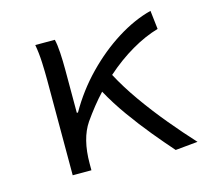

<svg xmlns="http://www.w3.org/2000/svg" viewBox="-86 -653 838 764"><g transform="rotate(-15 333.5 -271.5)"><path d="M640.1 0 547.9 8.8Q513.7 -29.8 472.9 -79.3Q432.1 -128.9 393.3 -183.1Q354.5 -237.3 325.2 -291Q304.2 -268.6 283.9 -243.2Q263.7 -217.8 244.1 -189.9Q203.1 -129.4 203.1 -26.9V0H126V-393.1Q126 -425.8 124.3 -465.1Q122.6 -504.4 116.2 -539.1H196.8Q202.1 -517.1 204.1 -483.4Q206.1 -449.7 206.1 -415V-235.8H210.9Q255.9 -314.9 319.1 -379.9Q382.3 -444.8 453.6 -489.5Q524.9 -534.2 594.2 -551.8L603 -475.1Q548.8 -459.5 492.2 -426.5Q435.5 -393.6 380.9 -345.2Q411.1 -288.1 454.3 -227.1Q497.6 -166 546.1 -107.7Q594.7 -49.3 640.1 0Z"/></g></svg>

Font: Shanggu Mono N
Style: Regular
Weight: 350
Designer: GuiWonder
Version: Version 1.021